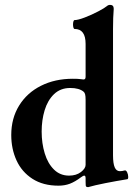

<svg xmlns="http://www.w3.org/2000/svg" viewBox="-20 -746 545 783"><path d="M329.1 -4.9V-19Q329.1 -29.8 323.7 -29.8Q319.3 -29.8 310.1 -22.9Q286.1 -4.9 265.1 3.2Q244.1 11.2 218.3 11.2Q155.8 11.2 112.3 -16.8Q68.8 -44.9 47.4 -91.8Q25.9 -138.7 25.9 -195.3Q25.9 -263.7 58.1 -315.7Q90.3 -367.7 147.2 -396.2Q204.1 -424.8 276.9 -424.8Q299.8 -424.8 308.1 -423.3Q316.4 -421.9 320.3 -421.9Q325.2 -421.9 327.1 -424.6Q329.1 -427.2 329.1 -434.1V-566.9Q329.1 -627.9 284.2 -627.9Q281.2 -627.9 279.5 -633.3Q277.8 -638.7 277.8 -646Q277.8 -653.8 279.5 -658.9Q281.2 -664.1 284.2 -664.1Q297.9 -664.1 325.9 -674.8Q354 -685.5 380.9 -699.7Q407.7 -713.9 416 -721.2Q421.4 -726.1 429.2 -726.1Q443.8 -726.1 443.8 -710Q440.9 -675.8 440.9 -627.9V-112.8Q440.9 -79.1 447.8 -63.5Q454.6 -47.9 468.8 -47.9Q478.5 -47.9 487.8 -50.8Q494.1 -52.7 498.5 -43.5Q502.9 -34.2 502.9 -24.4Q502.9 -15.6 499 -15.1Q456.5 -8.3 410.6 0.7Q364.7 9.8 339.8 17.1Q334.5 17.1 332.3 15.6Q330.1 14.2 329.6 10Q329.1 5.9 329.1 -4.9ZM310.1 -44.4Q329.1 -59.1 329.1 -73.7V-338.9Q329.1 -354 327.1 -361.3Q325.2 -368.7 320.8 -372.1Q302.7 -387.2 266.6 -387.2Q226.6 -387.2 200.4 -362.1Q174.3 -336.9 162.1 -296.6Q149.9 -256.3 149.9 -209.5Q149.9 -161.6 162.4 -120.6Q174.8 -79.6 200 -54.7Q225.1 -29.8 261.7 -29.8Q291 -29.8 310.1 -44.4Z"/></svg>

Font: JuniusX
Style: Bold
Weight: 700
Designer: Peter S. Baker
Foundry: Briery Creek Software
Version: Version 1.004